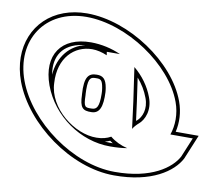

<svg xmlns="http://www.w3.org/2000/svg" viewBox="-267 -940 1538 1345"><g transform="rotate(10 501.5 -267.5)"><path d="M388 -399C329.4 -399 299.4 -371 308.3 -244L308.7 -243C310.8 -150 333.5 -132 394.9 -134C453.2 -135 472.3 -186 467.7 -289C467.3 -293.9 466.8 -298.5 466.3 -303C465.6 -307.9 464.9 -312.9 464.2 -318.1C453.6 -382.7 428.5 -399 388 -399ZM325.3 -569C358.7 -569 395 -560.4 431.3 -544.9L427.7 -569H521.1C455.8 -598.3 383.3 -614.6 308.4 -615C96.8 -615 -1.2 -472 73.3 -267C149.3 -61 354.6 81 564.7 80C611.2 80 651.2 76.8 685.7 71.1C639.6 60.5 596 39.5 561.8 11.1C534.3 26.6 501 35.8 461 36C304.6 39 108.6 -112 102.8 -290C91.5 -467 197.7 -569 325.3 -569ZM671.5 -255.5C678.6 -204.2 684.2 -160.2 695.6 -70C695.8 -69.1 695.8 -68.2 695.9 -67.4C700.3 -76 710.5 -90.3 732.3 -111L734.2 -112C776.5 -147 806.7 -221 773.8 -307C746.3 -381.6 698.3 -446.5 636.7 -497.4L640.9 -468C655.5 -367.6 663.5 -312.7 670 -266.3C670.6 -262.7 671.1 -259.1 671.5 -255.5ZM966.9 -76H1126.2L1069.1 62C1024.4 148 887.6 251 627.3 250C330.6 250 -2.2 7 -104.2 -267C-204.9 -540 -49.5 -784 245.7 -785C534.3 -785 871.5 -558 963 -307C992.9 -226 990.1 -141.9 966.9 -76ZM388 -374C416.8 -374 430.2 -371 439.5 -314.4C440.1 -310 440.9 -304 441.5 -299.8C442.1 -294.8 442.4 -291 442.7 -287.4C443 -280.3 443.1 -276.8 443.2 -271.3C445 -179.5 426.8 -159.6 394.3 -159C345.6 -157.4 335.6 -156.8 333.7 -243.6L333.6 -247.7L333 -249.3C332.1 -263.6 331.8 -273 331.8 -283.7C331.6 -370.2 350.4 -374 388 -374ZM523.2 53.3C535.7 50 548.7 45.3 559 40.6C565.8 45.6 574.6 51.4 580.2 54.9C574.9 55 570 55 564.6 55C550.7 55.1 537 54.5 523.2 53.3ZM78 -344.7C76.6 -353.2 75.5 -361.6 74.7 -369.7C63.3 -494.6 133.2 -575.8 272 -588.4C167.4 -565.7 88.3 -477.4 78 -344.7ZM696.3 -258.7C695.9 -261.9 695.2 -266.8 694.7 -270C689.4 -308.2 682.3 -356.9 671.9 -428.8C706 -390 732.6 -346.6 750.4 -298.2C779.2 -222.9 752.8 -161.5 720.2 -132.9L717.6 -131.6L715 -129.1C713.8 -128 713.5 -127.6 713.5 -127.6C706.1 -185.4 701.9 -218.3 696.3 -258.7ZM1000.3 -101C1015.8 -167.2 1013.6 -242 986.5 -315.6C890.6 -578.4 545.3 -810 245.6 -810C186 -809.8 131.3 -800.1 82.6 -782.3C-122.9 -707 -212.8 -489.2 -127.6 -258.3C-21.8 26 318.7 275 627.2 275C893.8 276 1040.9 170.5 1091.3 73.5L1091.8 72.6L1163.6 -101Z"/></g></svg>

Font: Nordica Plus
Style: NordicaClassicBkExtOpOblOl
Weight: 900
Version: Version 1.01